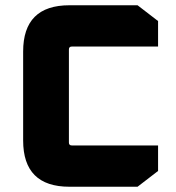

<svg xmlns="http://www.w3.org/2000/svg" viewBox="-20 -710 671 730"><path d="M68 -176V-514Q68 -690 244 -690H503L581 -630V-533H253Q242 -533 242 -522V-168Q242 -157 253 -157H581V-60L503 0H244Q68 0 68 -176Z"/></svg>

Font: Oxanium ExtraBold
Style: Regular
Weight: 800
Designer: Severin Meyer
Version: Version 2.000